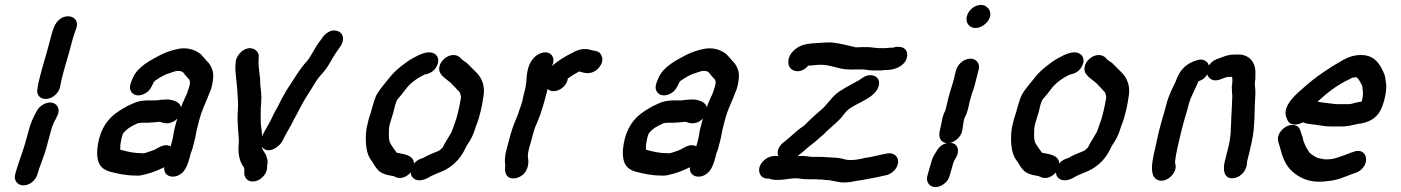

<svg xmlns="http://www.w3.org/2000/svg" viewBox="-20 -725 5708 782"><path d="M161 -302C148 -296 138 -287 131 -275L126 -266C114 -245 104 -220 97 -194L82 -140C70 -97 53 -59 42 -16C35 10 51 29 74 30C101 31 126 8 132 -14C142 -50 158 -84 168 -120L188 -194C192 -210 199 -227 207 -240L211 -249C234 -287 202 -321 161 -302ZM228 -650C200 -632 194 -598 184 -562L170 -510C166 -494 158 -471 154 -455L144 -418C140 -402 135 -383 133 -366C126 -340 143 -321 167 -322C194 -323 218 -345 224 -368C227 -386 231 -402 235 -418L245 -455C249 -471 257 -494 261 -510L275 -562C279 -578 285 -595 290 -608C307 -652 261 -671 228 -650Z M614 -316H576C551 -314 542 -313 518 -302C490 -290 470 -277 448 -261C407 -229 382 -182 376 -114C373 -63 389 -37 427 -26C459 -18 491 -10 532 -10C542 -9 553 -10 564 -13C596 -20 623 -31 649 -44C645 -9 681 4 711 -13C738 -28 746 -60 755 -92C755 -94 755 -97 757 -101C760 -108 763 -116 765 -124L775 -163C777 -172 779 -186 781 -195L792 -238C800 -269 814 -300 826 -328C830 -337 832 -346 836 -353C842 -366 846 -387 848 -405C852 -436 838 -462 822 -477C815 -485 804 -497 798 -504C778 -520 750 -532 712 -527C684 -522 657 -513 635 -502C592 -479 543 -455 522 -410C516 -395 504 -374 512 -356C522 -334 548 -331 572 -345C591 -356 597 -371 606 -390C608 -392 610 -395 611 -396C628 -407 649 -422 671 -427C687 -433 710 -443 726 -430C732 -422 741 -411 748 -404C753 -400 753 -396 754 -388C753 -374 746 -360 743 -349C741 -341 737 -335 734 -328L728 -314C724 -306 720 -297 718 -288C712 -310 687 -318 662 -320C650 -320 626 -318 614 -316ZM475 -114C474 -114 472 -114 470 -115V-120V-133C472 -149 476 -169 481 -181C497 -202 518 -213 544 -224C548 -224 553 -224 557 -225H573C580 -225 587 -225 594 -226C601 -226 610 -227 620 -228C623 -228 627 -229 630 -229H632C633 -229 635 -228 637 -227C663 -217 687 -226 702 -242C696 -219 689 -199 686 -174C683 -156 679 -145 675 -129C657 -139 637 -131 620 -121C611 -114 589 -108 578 -104C574 -103 565 -99 558 -101C526 -101 500 -107 475 -114Z M951 -117C952 -88 958 -64 971 -47C975 -41 976 -37 975 -28C972 0 991 20 1020 13C1043 8 1067 -16 1068 -42V-49C1068 -52 1069 -57 1070 -63C1070 -74 1067 -85 1063 -94C1058 -105 1049 -112 1047 -127C1071 -94 1118 -127 1130 -150L1135 -160C1141 -174 1166 -215 1172 -228C1175 -236 1179 -242 1182 -247C1200 -281 1219 -319 1240 -350C1255 -372 1265 -394 1282 -414C1300 -433 1313 -450 1326 -473C1339 -497 1354 -519 1369 -540C1383 -562 1379 -590 1357 -598C1324 -610 1298 -582 1287 -563L1281 -555C1263 -532 1250 -501 1232 -478C1200 -444 1179 -405 1152 -365C1142 -350 1135 -335 1125 -318L1113 -294C1103 -275 1097 -266 1088 -246C1080 -227 1054 -186 1047 -170V-175C1047 -182 1046 -190 1045 -199C1040 -225 1042 -253 1042 -283C1043 -292 1043 -302 1044 -314C1046 -341 1042 -358 1040 -382C1041 -416 1032 -443 1033 -478L1034 -493C1035 -505 1030 -514 1021 -521C986 -546 942 -505 940 -472L939 -457C938 -445 939 -434 940 -423C943 -400 944 -379 947 -355C947 -347 947 -340 948 -333C950 -314 950 -285 948 -265C946 -226 951 -188 953 -152C952 -140 952 -129 951 -117Z M1770 -455C1767 -442 1769 -432 1776 -423C1791 -403 1809 -397 1825 -378C1832 -371 1838 -365 1844 -358C1848 -354 1851 -351 1853 -348C1855 -341 1859 -330 1857 -324C1854 -307 1850 -286 1846 -270L1839 -243C1835 -230 1827 -210 1823 -197L1819 -187C1810 -171 1800 -155 1791 -140L1783 -124C1776 -119 1772 -112 1763 -109C1741 -100 1724 -94 1704 -82C1688 -77 1677 -72 1666 -59C1665 -94 1625 -97 1596 -103C1588 -114 1577 -128 1570 -141C1564 -150 1563 -170 1564 -185C1563 -214 1572 -232 1578 -254C1586 -275 1588 -306 1601 -323C1611 -334 1623 -349 1632 -361C1649 -385 1679 -407 1707 -420C1707 -421 1707 -421 1708 -421C1724 -424 1736 -428 1748 -440C1764 -457 1774 -486 1754 -503C1736 -519 1706 -510 1686 -501C1666 -490 1653 -485 1632 -469C1602 -447 1582 -430 1561 -402C1546 -383 1527 -362 1515 -341C1500 -312 1494 -273 1482 -241C1478 -227 1477 -217 1473 -203C1467 -162 1469 -111 1485 -83C1491 -72 1501 -61 1506 -50C1511 -43 1515 -37 1520 -32C1533 -18 1557 -11 1582 -8L1584 -7L1591 -4C1616 8 1641 -9 1653 -23C1653 -11 1658 -2 1668 4C1691 18 1720 2 1738 -9C1753 -16 1766 -21 1783 -28C1823 -46 1854 -77 1873 -116L1881 -132C1897 -155 1909 -177 1917 -207C1921 -218 1927 -232 1930 -243L1937 -270C1942 -288 1946 -311 1949 -332C1957 -374 1942 -408 1921 -429C1909 -440 1894 -457 1882 -468C1874 -474 1867 -478 1861 -483C1833 -521 1779 -492 1770 -455Z M2339 -434C2362 -427 2381 -422 2404 -436C2420 -446 2443 -473 2429 -500C2423 -513 2413 -517 2398 -519C2395 -519 2393 -520 2389 -521C2361 -530 2336 -524 2313 -511C2284 -497 2251 -477 2228 -456C2238 -475 2236 -495 2221 -506C2198 -521 2167 -504 2154 -489C2130 -464 2126 -431 2123 -387C2121 -369 2115 -345 2111 -331C2108 -306 2096 -282 2090 -260C2079 -234 2067 -205 2059 -176L2052 -149C2044 -120 2032 -86 2038 -51C2038 -48 2038 -45 2037 -43C2035 -15 2048 6 2078 1C2116 -5 2139 -41 2130 -86C2129 -106 2138 -132 2143 -149L2150 -176C2155 -195 2159 -207 2167 -224C2185 -265 2196 -307 2208 -353L2210 -363C2221 -353 2235 -351 2252 -357C2272 -364 2290 -383 2293 -406C2294 -407 2294 -407 2295 -407C2309 -417 2324 -426 2339 -434Z M2755 -316H2717C2692 -314 2683 -313 2659 -302C2631 -290 2611 -277 2589 -261C2548 -229 2523 -182 2517 -114C2514 -63 2530 -37 2568 -26C2600 -18 2632 -10 2673 -10C2683 -9 2694 -10 2705 -13C2737 -20 2764 -31 2790 -44C2786 -9 2822 4 2852 -13C2879 -28 2887 -60 2896 -92C2896 -94 2896 -97 2898 -101C2901 -108 2904 -116 2906 -124L2916 -163C2918 -172 2920 -186 2922 -195L2933 -238C2941 -269 2955 -300 2967 -328C2971 -337 2973 -346 2977 -353C2983 -366 2987 -387 2989 -405C2993 -436 2979 -462 2963 -477C2956 -485 2945 -497 2939 -504C2919 -520 2891 -532 2853 -527C2825 -522 2798 -513 2776 -502C2733 -479 2684 -455 2663 -410C2657 -395 2645 -374 2653 -356C2663 -334 2689 -331 2713 -345C2732 -356 2738 -371 2747 -390C2749 -392 2751 -395 2752 -396C2769 -407 2790 -422 2812 -427C2828 -433 2851 -443 2867 -430C2873 -422 2882 -411 2889 -404C2894 -400 2894 -396 2895 -388C2894 -374 2887 -360 2884 -349C2882 -341 2878 -335 2875 -328L2869 -314C2865 -306 2861 -297 2859 -288C2853 -310 2828 -318 2803 -320C2791 -320 2767 -318 2755 -316ZM2616 -114C2615 -114 2613 -114 2611 -115V-120V-133C2613 -149 2617 -169 2622 -181C2638 -202 2659 -213 2685 -224C2689 -224 2694 -224 2698 -225H2714C2721 -225 2728 -225 2735 -226C2742 -226 2751 -227 2761 -228C2764 -228 2768 -229 2771 -229H2773C2774 -229 2776 -228 2778 -227C2804 -217 2828 -226 2843 -242C2837 -219 2830 -199 2827 -174C2824 -156 2820 -145 2816 -129C2798 -139 2778 -131 2761 -121C2752 -114 2730 -108 2719 -104C2715 -103 2706 -99 2699 -101C2667 -101 2641 -107 2616 -114Z M3423 18C3430 18 3437 17 3445 16C3468 11 3492 9 3514 4L3536 0C3549 -3 3563 -5 3577 -9L3588 -11C3612 -16 3636 -38 3638 -64C3640 -88 3619 -105 3594 -100L3583 -98C3556 -93 3531 -85 3503 -82C3485 -77 3463 -73 3443 -73C3437 -73 3421 -75 3417 -77C3403 -81 3390 -83 3373 -83C3367 -84 3360 -84 3355 -84C3350 -85 3344 -85 3339 -85C3335 -86 3330 -86 3325 -86H3285L3271 -88C3264 -89 3257 -89 3250 -90C3243 -90 3236 -90 3228 -89L3246 -103C3252 -108 3258 -113 3263 -118C3281 -134 3297 -144 3315 -161C3332 -175 3335 -178 3352 -195C3367 -209 3388 -226 3400 -239C3410 -249 3417 -261 3428 -272C3436 -282 3449 -288 3460 -295C3494 -314 3545 -333 3558 -372C3572 -416 3524 -431 3493 -408L3484 -402C3481 -399 3477 -397 3472 -395C3442 -377 3412 -364 3386 -343C3363 -323 3348 -298 3325 -278C3310 -266 3287 -245 3275 -233C3270 -228 3257 -214 3249 -209C3224 -193 3203 -170 3180 -152L3171 -145C3158 -135 3140 -112 3150 -89C3111 -96 3075 -67 3072 -36C3070 -12 3087 5 3111 2C3121 6 3132 8 3146 8C3172 8 3199 1 3223 1C3227 2 3231 2 3235 2C3241 3 3246 4 3251 4C3257 5 3264 5 3271 5H3300C3304 5 3308 5 3312 6H3324C3330 7 3336 7 3343 8C3370 8 3394 20 3423 18ZM3476 -442H3500C3510 -440 3525 -438 3537 -438H3567C3574 -439 3580 -439 3586 -440H3593C3632 -440 3675 -463 3675 -502C3675 -531 3648 -539 3620 -532C3619 -531 3619 -531 3618 -531C3611 -531 3605 -531 3599 -530C3596 -530 3593 -530 3589 -529H3563C3558 -529 3554 -529 3550 -530C3539 -530 3528 -533 3517 -533H3501C3491 -534 3474 -532 3465 -532C3464 -533 3462 -533 3459 -534C3427 -541 3403 -548 3368 -552C3345 -553 3318 -550 3297 -549C3254 -546 3230 -539 3206 -512C3187 -491 3183 -452 3210 -439C3236 -427 3260 -443 3272 -458H3280C3290 -459 3300 -460 3312 -461C3363 -464 3392 -442 3439 -442C3447 -441 3467 -443 3476 -442Z M3850 -143C3871 -148 3892 -167 3898 -188C3902 -204 3903 -227 3908 -244C3919 -262 3924 -285 3929 -310L3939 -345C3950 -371 3955 -401 3963 -430L3966 -441C3973 -467 3955 -487 3931 -486C3904 -485 3880 -462 3874 -439L3871 -428C3869 -421 3867 -413 3866 -406C3857 -371 3845 -342 3838 -306L3830 -274C3816 -250 3816 -223 3808 -194C3801 -167 3810 -144 3837 -142C3820 -139 3807 -129 3797 -114L3792 -105C3784 -93 3778 -82 3775 -71C3769 -50 3762 -28 3757 -8C3750 17 3767 37 3790 37C3802 37 3815 32 3826 23C3844 9 3847 -5 3853 -28C3857 -37 3862 -66 3868 -73L3873 -82C3890 -107 3883 -143 3850 -143ZM3918 -659C3911 -632 3928 -611 3953 -611C3988 -611 4030 -654 4007 -689C3998 -698 3991 -705 3975 -705C3948 -705 3924 -682 3918 -659Z M4398 -455C4395 -442 4397 -432 4404 -423C4419 -403 4437 -397 4453 -378C4460 -371 4466 -365 4472 -358C4476 -354 4479 -351 4481 -348C4483 -341 4487 -330 4485 -324C4482 -307 4478 -286 4474 -270L4467 -243C4463 -230 4455 -210 4451 -197L4447 -187C4438 -171 4428 -155 4419 -140L4411 -124C4404 -119 4400 -112 4391 -109C4369 -100 4352 -94 4332 -82C4316 -77 4305 -72 4294 -59C4293 -94 4253 -97 4224 -103C4216 -114 4205 -128 4198 -141C4192 -150 4191 -170 4192 -185C4191 -214 4200 -232 4206 -254C4214 -275 4216 -306 4229 -323C4239 -334 4251 -349 4260 -361C4277 -385 4307 -407 4335 -420C4335 -421 4335 -421 4336 -421C4352 -424 4364 -428 4376 -440C4392 -457 4402 -486 4382 -503C4364 -519 4334 -510 4314 -501C4294 -490 4281 -485 4260 -469C4230 -447 4210 -430 4189 -402C4174 -383 4155 -362 4143 -341C4128 -312 4122 -273 4110 -241C4106 -227 4105 -217 4101 -203C4095 -162 4097 -111 4113 -83C4119 -72 4129 -61 4134 -50C4139 -43 4143 -37 4148 -32C4161 -18 4185 -11 4210 -8L4212 -7L4219 -4C4244 8 4269 -9 4281 -23C4281 -11 4286 -2 4296 4C4319 18 4348 2 4366 -9C4381 -16 4394 -21 4411 -28C4451 -46 4482 -77 4501 -116L4509 -132C4525 -155 4537 -177 4545 -207C4549 -218 4555 -232 4558 -243L4565 -270C4570 -288 4574 -311 4577 -332C4585 -374 4570 -408 4549 -429C4537 -440 4522 -457 4510 -468C4502 -474 4495 -478 4489 -483C4461 -521 4407 -492 4398 -455Z M5093 -340V-354C5093 -361 5092 -369 5091 -378C5090 -390 5092 -395 5093 -405V-423C5096 -470 5069 -503 5024 -503H5011C4991 -503 4975 -499 4960 -493L4949 -489C4929 -482 4916 -477 4904 -458C4899 -476 4878 -489 4853 -479L4844 -476C4830 -471 4816 -463 4803 -451C4784 -432 4777 -416 4768 -392C4755 -365 4740 -336 4732 -305L4722 -268L4713 -238L4703 -201C4697 -178 4694 -163 4689 -140C4682 -102 4651 -10 4695 8C4723 19 4750 -3 4760 -20C4770 -36 4770 -47 4766 -62V-67L4768 -83C4770 -97 4772 -104 4775 -120C4782 -147 4787 -175 4794 -201L4804 -238C4807 -249 4810 -259 4813 -268L4823 -305C4825 -312 4830 -327 4834 -334L4843 -354C4847 -361 4850 -369 4854 -378L4861 -394C4877 -399 4888 -407 4897 -422C4900 -413 4906 -405 4915 -401C4941 -389 4963 -412 4986 -412H4998C5001 -400 4999 -386 4997 -373C4997 -366 4998 -357 4998 -346C5001 -330 4997 -318 4998 -300C4996 -284 4997 -266 4995 -250C4995 -234 4994 -217 4993 -202C4993 -167 4986 -135 4978 -106L4969 -70C4959 -33 4965 8 5008 0C5035 -5 5058 -31 5059 -62C5059 -64 5059 -67 5060 -70L5069 -106C5076 -134 5082 -162 5086 -194L5088 -222C5089 -239 5090 -254 5090 -271C5090 -293 5092 -319 5093 -340Z M5192 -184C5185 -172 5183 -160 5186 -149L5194 -122C5202 -89 5214 -58 5234 -36C5259 -9 5299 15 5350 15H5362C5367 15 5374 14 5383 13C5428 10 5456 -5 5492 -18L5504 -22C5517 -27 5527 -35 5535 -47C5558 -81 5535 -125 5491 -106L5479 -102C5472 -99 5468 -97 5464 -96C5441 -89 5418 -76 5386 -76H5374C5372 -76 5370 -77 5366 -78C5353 -80 5342 -82 5333 -89L5321 -97C5319 -98 5316 -101 5313 -104C5301 -121 5289 -143 5285 -168C5276 -187 5278 -207 5257 -214C5229 -223 5203 -202 5192 -184ZM5346 -311C5384 -345 5426 -380 5476 -402C5481 -405 5487 -409 5493 -409C5495 -410 5497 -410 5499 -410H5506C5515 -402 5520 -391 5526 -380C5530 -374 5529 -360 5531 -353V-341C5530 -328 5530 -326 5526 -311C5522 -310 5520 -310 5518 -310C5511 -309 5504 -307 5498 -306C5492 -304 5482 -301 5475 -301H5424C5419 -301 5415 -301 5411 -302C5390 -305 5365 -307 5346 -311ZM5287 -227C5301 -220 5320 -219 5338 -217C5358 -214 5377 -210 5400 -210H5454C5481 -212 5502 -220 5528 -223C5558 -230 5578 -241 5595 -263C5611 -285 5624 -331 5626 -365V-380C5625 -391 5622 -402 5621 -414C5617 -428 5611 -439 5605 -451C5588 -479 5567 -501 5523 -501C5493 -501 5468 -491 5447 -479C5391 -447 5339 -412 5293 -371C5265 -346 5193 -291 5223 -238C5232 -212 5264 -214 5287 -227Z"/></svg>

Font: Dictator
Style: Ita
Weight: 500
Version: Version MIL.1277